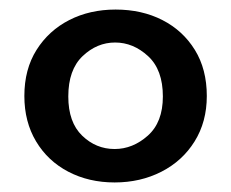

<svg xmlns="http://www.w3.org/2000/svg" viewBox="-20 -729 484 402"><path d="M220 -347Q166 -347 123 -369.5Q80 -392 55.5 -433Q31 -474 31 -528Q31 -584 56.5 -624.5Q82 -665 125 -687Q168 -709 222 -709Q277 -709 320 -687Q363 -665 388 -624.5Q413 -584 413 -528Q413 -474 387.5 -433Q362 -392 318 -369.5Q274 -347 220 -347ZM220 -417Q258 -417 289.5 -445Q321 -473 321 -527Q321 -583 290 -611.5Q259 -640 221 -640Q183 -640 153 -611.5Q123 -583 123 -527Q123 -473 152 -445Q181 -417 220 -417Z"/></svg>

Font: Parkinsans Medium
Style: Regular
Weight: 500
Designer: Red Stone, Indian Type Foundry
Foundry: Indian Type Foundry
Version: Version 1.000